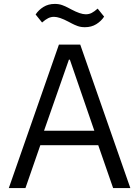

<svg xmlns="http://www.w3.org/2000/svg" viewBox="-20 -961 711 981"><path d="M330 -850Q283 -875 256 -875Q240 -875 226 -868Q212 -861 195 -846L162 -887Q177 -910 202 -925.5Q227 -941 260 -941Q281 -941 297.5 -935Q314 -929 327 -922Q340 -915 344 -913Q391 -888 418 -888Q435 -888 448.5 -895Q462 -902 479 -917L512 -876Q497 -853 472 -837.5Q447 -822 414 -822Q393 -822 376.5 -828Q360 -834 347 -841Q334 -848 330 -850ZM110 0H25L281 -733H390L646 0H558L482 -219H186ZM332 -656 205 -293H462L337 -656Z"/></svg>

Font: IBM Plex Sans JP
Style: Regular
Weight: 400
Designer: Mike Abbink; Paul van der Laan; Pieter van Rosmalen; Wujin Sim; Yejin Wi; Jinhee Kim; Boomi Park; Yona Kim; Kichan Ma
Foundry: Sandoll Inc.
Version: Version 1.001